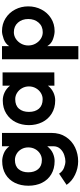

<svg xmlns="http://www.w3.org/2000/svg" viewBox="554 -1120 825 1974"><g transform="rotate(-90 967.0 -132.5)"><path d="M439 -255Q439 -293 421.5 -324.5Q404 -356 374 -374Q344 -392 310 -392Q247 -392 215 -354Q183 -316 183 -255Q183 -192 215 -153.5Q247 -115 310 -115Q344 -115 374 -133.5Q404 -152 421.5 -184Q439 -216 439 -255ZM299 -523Q337 -523 379 -506Q421 -489 451 -449V-525H588V-18Q588 70 546.5 132.5Q505 195 438.5 226.5Q372 258 296 258Q224 258 157.5 226Q91 194 54 139L169 62Q192 98 229 112.5Q266 127 296 127Q324 127 360.5 115Q397 103 424 74.5Q451 46 451 2V-60Q417 -18 377 -1Q337 16 299 16Q220 16 162.5 -18.5Q105 -53 75 -114Q45 -175 45 -254Q45 -332 75 -393Q105 -454 162.5 -488.5Q220 -523 299 -523Z M1066 -248Q1066 -287 1047.5 -319.5Q1029 -352 999 -370.5Q969 -389 935 -389Q870 -389 837 -350.5Q804 -312 804 -248Q804 -184 837 -145.5Q870 -107 935 -107Q969 -107 999 -125.5Q1029 -144 1047.5 -176.5Q1066 -209 1066 -248ZM922 -517Q965 -517 1005 -498Q1045 -479 1074 -442V-519H1210V13L1074 14V-53Q1045 -16 1005 3Q965 22 922 22Q844 22 786 -14.5Q728 -51 698 -112.5Q668 -174 668 -248Q668 -322 698 -383Q728 -444 786 -480.5Q844 -517 922 -517Z M1759 -255Q1759 -319 1722 -361Q1685 -403 1623 -403Q1587 -403 1556 -383Q1525 -363 1506 -329Q1487 -295 1487 -255Q1487 -214 1506 -180Q1525 -146 1556 -126Q1587 -106 1623 -106Q1685 -106 1722 -148.5Q1759 -191 1759 -255ZM1345 -525H1480V-451Q1505 -490 1553.5 -507.5Q1602 -525 1634 -525Q1709 -525 1767 -488Q1825 -451 1857 -389.5Q1889 -328 1889 -255Q1889 -182 1857 -120Q1825 -58 1767 -21Q1709 16 1634 16Q1599 16 1552 -0.5Q1505 -17 1480 -60V260H1345Z"/></g></svg>

Font: SUIT ExtraBold
Style: Regular
Weight: 800
Designer: Sunn Youn; Korean Glyphs from Source Han Sans (Sandoll Communications; Soo-young Jang, Joo-yeon Kang)
Foundry: Sunn
Version: Version 1.008